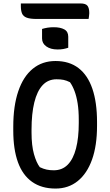

<svg xmlns="http://www.w3.org/2000/svg" viewBox="-20 -1074 640 1114"><path d="M302 -720Q382 -720 435.5 -679Q489 -638 516 -559Q543 -480 543 -366V-344Q543 -229 514 -148Q485 -67 431 -23.5Q377 20 302 20Q221 20 166 -19Q111 -58 84 -133Q57 -208 57 -317V-339Q57 -459 86 -544.5Q115 -630 170 -675Q225 -720 302 -720ZM163 -305Q163 -230 177 -180Q191 -130 211 -104Q232 -94 250.5 -90Q269 -86 292 -86Q341 -86 373 -118.5Q405 -151 421 -212.5Q437 -274 437 -360V-378Q437 -433 430.5 -474Q424 -515 412.5 -545.5Q401 -576 386 -597Q366 -607 349 -610.5Q332 -614 308 -614Q259 -614 227 -579.5Q195 -545 179 -479.5Q163 -414 163 -322ZM224 -906Q230 -908 238.5 -910Q247 -912 256 -913.5Q265 -915 274.5 -915.5Q284 -916 293 -916Q330 -916 353 -903.5Q376 -891 376 -861V-797Q370 -795 362.5 -793Q355 -791 347 -789.5Q339 -788 330.5 -787.5Q322 -787 313 -787Q274 -787 249 -804.5Q224 -822 224 -851ZM101 -1054H447Q477 -1054 487.5 -1040.5Q498 -1027 498 -998Q498 -990 496.5 -980.5Q495 -971 494 -964H193Q155 -964 135 -971.5Q115 -979 108 -995.5Q101 -1012 101 -1039Q101 -1042 101 -1046.5Q101 -1051 101 -1054Z"/></svg>

Font: Recursive Monospace Casual Medium
Style: Regular
Weight: 500
Version: Version 1.047